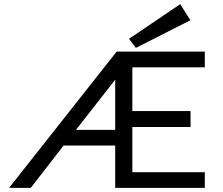

<svg xmlns="http://www.w3.org/2000/svg" viewBox="-20 -910 1079 930"><path d="M24 0 545 -660H972V-584H621V-372H903V-295H621V-76H972V0H538V-205H288L129 0ZM348 -281H538V-524ZM638 -678 605 -722 853 -890 902 -812Z"/></svg>

Font: Lil Grotesk Medium
Style: Regular
Weight: 500
Designer: Bastien Sozeau
Foundry: NBR — Bastien Sozeau
Version: Version 3.003; ttfautohint (v1.8.4.7-5d5b);gftools[0.9.33]